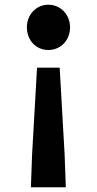

<svg xmlns="http://www.w3.org/2000/svg" viewBox="-20 -594 410 814"><path d="M111 200H259L254 62L233 -307H137L116 62ZM185 -382C237 -382 277 -423 277 -478C277 -532 237 -574 185 -574C133 -574 94 -532 94 -478C94 -423 133 -382 185 -382Z"/></svg>

Font: Noto Sans T Chinese Bold
Style: Bold
Weight: 700
Designer: Ryoko NISHIZUKA (kana & ideographs); Paul D. Hunt (Latin, Greek & Cyrillic); Wenlong ZHANG (bopomofo); Sandoll Communica
Foundry: Adobe Systems Incorporated
Version: Version 1.000;PS 1;hotconv 1.0.78;makeotf.lib2.5.61930